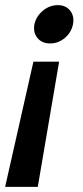

<svg xmlns="http://www.w3.org/2000/svg" viewBox="-20 -587 322 747"><path d="M0 140 110 -347H210L127 140ZM205 -567Q236 -567 253 -545.5Q270 -524 264 -493Q258 -461 232.5 -439.5Q207 -418 175 -418Q143 -418 125.5 -439.5Q108 -461 114 -493Q121 -524 147 -545.5Q173 -567 205 -567Z"/></svg>

Font: Albert Sans SemiBold
Style: Italic
Weight: 600
Italic angle: -11.25°
Designer: Andreas Rasmussen
Foundry: a.Foundry
Version: Version 1.025